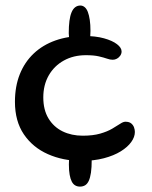

<svg xmlns="http://www.w3.org/2000/svg" viewBox="-20 -648 548 694"><path d="M270.5 -480Q255 -480 245.8 -485.8Q236.5 -491.5 232.5 -502.2Q228.5 -513 228.5 -527.5Q228.5 -553.5 231 -572.5Q233.5 -591.5 238.8 -603.8Q244 -616 252 -622Q260 -628 270.5 -628Q279 -628 286 -622.2Q293 -616.5 297.5 -604.8Q302 -593 304.5 -576Q307 -559 307 -536Q307 -516.5 304 -504Q301 -491.5 293.2 -485.8Q285.5 -480 270.5 -480ZM269 26.5Q259.5 26.5 252 22.2Q244.5 18 239.5 8.5Q234.5 -1 231.8 -16.2Q229 -31.5 229 -53.5Q229 -71.5 231.2 -84.5Q233.5 -97.5 238.5 -106.2Q243.5 -115 251.8 -119.5Q260 -124 272 -124Q281.5 -124 288.5 -120.5Q295.5 -117 300.8 -110Q306 -103 308.8 -93.2Q311.5 -83.5 311.5 -70Q311.5 -42.5 308.8 -24Q306 -5.5 300.8 5.8Q295.5 17 287.5 21.8Q279.5 26.5 269 26.5ZM274 -66.5Q208 -66.5 153.2 -90.8Q98.5 -115 66.2 -162.5Q34 -210 34 -280Q34 -335.5 51.5 -379.5Q69 -423.5 101.8 -454.5Q134.5 -485.5 180.5 -501.8Q226.5 -518 282.5 -518Q325.5 -518 356 -509.5Q386.5 -501 403 -488.2Q419.5 -475.5 419.5 -462Q419.5 -454 414.8 -447Q410 -440 402.8 -436Q395.5 -432 387.5 -432Q378 -432 366.8 -436Q355.5 -440 337.5 -444.2Q319.5 -448.5 290.5 -448.5Q245.5 -448.5 210.8 -429.2Q176 -410 156.2 -375.5Q136.5 -341 136.5 -296Q136.5 -251 155.2 -220Q174 -189 206.2 -173.2Q238.5 -157.5 279 -157.5Q316 -157.5 342 -165Q368 -172.5 385.5 -182.8Q403 -193 414.2 -200.5Q425.5 -208 433 -208Q447 -208 454.2 -202Q461.5 -196 464.5 -187.5Q467.5 -179 467.5 -171Q467.5 -153 454.5 -134.8Q441.5 -116.5 416.5 -101Q391.5 -85.5 355.5 -76Q319.5 -66.5 274 -66.5Z"/></svg>

Font: Gluten Thin
Style: Regular
Weight: 400
Version: Version 1.300